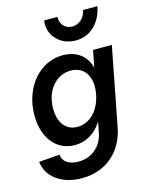

<svg xmlns="http://www.w3.org/2000/svg" viewBox="-143 -831 893 1135"><g transform="rotate(-15 303.5 -263.5)"><path d="M216 216C361 216 468 126 496 -20L589 -500H474L454 -396C436 -469 378 -516 292 -516C149 -516 39 -385 39 -215C39 -76 114 16 226 16C296 16 354 -20 393 -83L381 -20C365 63 303 116 221 116C163 116 125 90 122 47L-5 57C5 152 94 216 216 216ZM268 -84C199 -84 156 -138 156 -225C156 -335 223 -416 314 -416C399 -416 444 -344 423 -239C404 -145 343 -84 268 -84ZM391 -580C480 -580 546 -643 566 -743H478C470 -697 434 -665 392 -665C349 -665 319 -698 321 -743H240C226 -654 295 -580 391 -580Z"/></g></svg>

Font: Uncut Sans Semibold Italic
Style: Regular
Weight: 600
Italic angle: -11°
Designer: Kasper Nordkvist
Foundry: UNCUT.wtf
Version: Version 1.304;Glyphs 3.2 (3246)